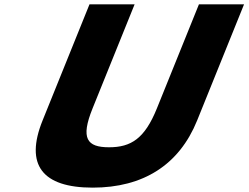

<svg xmlns="http://www.w3.org/2000/svg" viewBox="-20 -845 1139 880"><path d="M1098.5 -825H891.7L699 -348C643.2 -210 580.9 -170 479.7 -170C378.5 -170 348.4 -210 404.2 -348L596.9 -825H390.1L175.2 -293C92.8 -89 173.9 15 404.9 15C635.9 15 801.2 -89 883.6 -293Z"/></svg>

Font: Hussar
Style: BdWideOblFour
Weight: 700
Foundry: Cannot Into Space Fonts
Version: Version 2.00